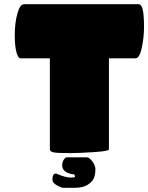

<svg xmlns="http://www.w3.org/2000/svg" viewBox="-20 -730 701 908"><path d="M215.8 -23.9V-454.1H77.1Q65.4 -454.1 57.6 -483.2Q49.8 -512.2 49.8 -564.9Q49.8 -620.1 62 -665Q73.7 -710 94.2 -710H634.8Q649.4 -710 655.3 -683.3Q661.1 -656.7 661.1 -601.1Q661.1 -551.8 649.9 -501Q639.6 -454.1 620.1 -454.1H495.1V-23.9Q495.1 -15.6 433.1 -11.2Q357.9 -5.9 310.1 -5.9Q247.1 -5.9 231.9 -9.8Q215.8 -14.2 215.8 -23.9ZM280.8 73.2Q273.9 62.5 273.9 49.8Q274.9 27.3 292 14.2H394Q402.3 16.1 415 31.2Q427.7 46.4 431.2 65.9Q431.6 98.1 422.6 115.2Q413.6 132.3 397 142.1Q374.5 158.2 332 158.2H274.9Q228 141.1 228 120.1Q228 90.8 243.2 90.8Q245.6 90.3 256.6 95.2Q267.6 100.1 284.7 105Q301.8 109.9 317.9 109.9Q327.6 109.9 335 106.9L332 95.2Q296.9 92.3 280.8 73.2Z"/></svg>

Font: GGS TheRock Black
Style: Regular
Weight: 900
Designer: Rodrigo Fuenzalida (2012); Goodgame Studios (2014)
Foundry: Rodrigo Fuenzalida,2012;  GGS,2014
Version: Version 1.002 | FøM Mod